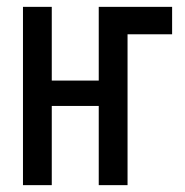

<svg xmlns="http://www.w3.org/2000/svg" viewBox="-20 -540 540 560"><path d="M47 0V-520H131V-305H268V-520H482V-440H352V0H268V-231H131V0Z"/></svg>

Font: Iosevka Term Curly Medium
Style: Regular
Weight: 500
Designer: Belleve Invis
Foundry: Belleve Invis
Version: Version 32.3.0